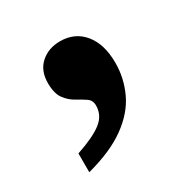

<svg xmlns="http://www.w3.org/2000/svg" viewBox="-85 -228 448 459"><g transform="rotate(-30 139.0 1.0)"><path d="M38.5 154V102.1Q86.3 86.1 109.3 68.6Q132.3 51 132.3 23.7Q132.3 9.3 121.3 1.9Q110.3 -5.5 95.8 -13.4Q81.3 -21.3 70.3 -36.2Q59.3 -51.1 59.3 -79.9Q59.3 -114.1 80.7 -133.1Q102.1 -152.2 134.2 -152.2Q175 -152.2 199.2 -122.6Q223.4 -93 223.4 -41.5Q223.4 0.5 205.6 38.7Q187.9 76.8 147.2 106.4Q106.6 136 38.5 154Z"/></g></svg>

Font: Noto Serif Malayalam
Style: Regular
Weight: 400
Designer: Indian type Foundry, Jelle Bosma, Monotype Design Team
Foundry: Monotype Imaging Inc.
Version: Version 2.103